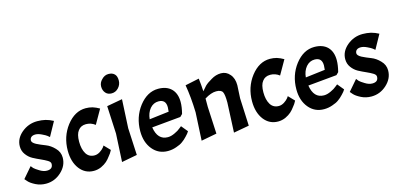

<svg xmlns="http://www.w3.org/2000/svg" viewBox="-67 -1170 3351 1609"><g transform="rotate(-15 1608.5 -365.5)"><path d="M209 -92.8Q260.7 -92.8 260.7 -138.7Q260.7 -155.3 238.3 -168.9Q215.8 -182.6 182.6 -197.3Q151.4 -210.9 118.2 -228.5Q85.9 -246.1 63.5 -277.3Q41 -307.6 41 -347.7Q41 -415 99.6 -464.8Q159.2 -514.6 236.3 -514.6Q272.5 -514.6 306.6 -506.8Q340.8 -498 373 -480.5Q350.6 -439.5 305.7 -358.4Q298.8 -364.3 288.1 -373Q277.3 -381.8 246.1 -396.5Q215.8 -411.1 192.4 -411.1Q168.9 -411.1 156.2 -400.4Q143.6 -389.6 143.6 -371.1Q143.6 -352.5 177.7 -334Q212.9 -316.4 253.9 -300.8Q294.9 -285.2 329.1 -249Q364.3 -213.9 364.3 -165Q364.3 -94.7 306.6 -42Q249 10.7 173.8 10.7Q126 10.7 85 -9.8Q43 -31.2 25.4 -51.8Q18.6 -58.6 6.8 -73.2Q26.4 -95.7 85.9 -165Q91.8 -157.2 102.5 -144.5Q114.3 -132.8 146.5 -113.3Q178.7 -92.8 209 -92.8Z M555.7 -352.5Q531.2 -322.3 531.2 -256.8Q531.2 -192.4 555.7 -152.3Q580.1 -113.3 627.9 -113.3Q651.4 -113.3 674.8 -127.9Q697.3 -142.6 710 -158.2Q712.9 -163.1 720.7 -173.8Q733.4 -161.1 770.5 -122.1Q767.6 -117.2 762.7 -108.4Q758.8 -98.6 740.2 -76.2Q723.6 -52.7 704.1 -35.2Q684.6 -17.6 653.3 -2.9Q622.1 10.7 588.9 10.7Q513.7 10.7 466.8 -49.8Q419.9 -111.3 419.9 -209Q419.9 -331.1 490.2 -422.9Q561.5 -514.6 656.2 -514.6Q685.5 -514.6 714.8 -506.8Q743.2 -498 773.4 -480.5Q750 -439.5 703.1 -357.4Q668 -384.8 624 -384.8Q579.1 -384.8 555.7 -352.5Z M970.7 -508.8Q967.8 -446.3 958 -259.8Q960.9 -201.2 969.7 -25.4Q935.5 -18.6 835 0Q837.9 -60.5 847.7 -243.2Q844.7 -303.7 835.9 -484.4Q870.1 -490.2 970.7 -508.8ZM855.5 -714.8Q880.9 -742.2 915 -742.2Q949.2 -742.2 967.8 -722.7Q985.4 -705.1 985.4 -668Q985.4 -630.9 959 -603.5Q934.6 -578.1 900.4 -578.1Q867.2 -578.1 848.6 -599.6Q829.1 -622.1 829.1 -655.3Q829.1 -689.5 855.5 -714.8Z M1260.7 -101.6Q1289.1 -101.6 1321.3 -117.2Q1353.5 -131.8 1371.1 -147.5Q1377.9 -152.3 1389.6 -162.1Q1401.4 -148.4 1435.5 -106.4Q1425.8 -88.9 1404.3 -67.4Q1383.8 -44.9 1361.3 -29.3Q1340.8 -13.7 1304.7 -2Q1269.5 10.7 1231.4 10.7Q1150.4 10.7 1099.6 -50.8Q1048.8 -112.3 1048.8 -209Q1048.8 -331.1 1119.1 -422.9Q1190.4 -514.6 1285.2 -514.6Q1358.4 -514.6 1399.4 -473.6Q1439.5 -432.6 1439.5 -359.4Q1439.5 -315.4 1424.8 -258.8Q1418 -252 1404.3 -238.3Q1341.8 -232.4 1154.3 -214.8Q1171.9 -101.6 1260.7 -101.6ZM1260.7 -412.1Q1216.8 -412.1 1186.5 -377Q1156.2 -340.8 1151.4 -286.1Q1208 -293 1321.3 -306.6Q1324.2 -330.1 1324.2 -344.7Q1324.2 -412.1 1260.7 -412.1Z M1804.7 -344.7Q1793 -368.2 1749 -368.2Q1705.1 -368.2 1648.4 -333Q1648.4 -308.6 1648.4 -259.8Q1651.4 -201.2 1660.2 -25.4Q1626 -18.6 1525.4 0Q1528.3 -60.5 1538.1 -243.2Q1534.2 -377 1515.6 -483.4Q1555.7 -491.2 1636.7 -508.8Q1643.6 -451.2 1646.5 -396.5Q1662.1 -416 1680.7 -435.5Q1700.2 -455.1 1741.2 -478.5Q1782.2 -503.9 1827.1 -503.9Q1873 -503.9 1903.3 -467.8Q1934.6 -432.6 1934.6 -372.1Q1932.6 -335 1928.7 -259.8Q1931.6 -200.2 1939.5 -19.5Q1906.2 -13.7 1804.7 4.9Q1807.6 -59.6 1816.4 -252.9Q1816.4 -322.3 1804.7 -344.7Z M2154.3 -352.5Q2129.9 -322.3 2129.9 -256.8Q2129.9 -192.4 2154.3 -152.3Q2178.7 -113.3 2226.6 -113.3Q2250 -113.3 2273.4 -127.9Q2295.9 -142.6 2308.6 -158.2Q2311.5 -163.1 2319.3 -173.8Q2332 -161.1 2369.1 -122.1Q2366.2 -117.2 2361.3 -108.4Q2357.4 -98.6 2338.9 -76.2Q2322.3 -52.7 2302.7 -35.2Q2283.2 -17.6 2252 -2.9Q2220.7 10.7 2187.5 10.7Q2112.3 10.7 2065.4 -49.8Q2018.6 -111.3 2018.6 -209Q2018.6 -331.1 2088.9 -422.9Q2160.2 -514.6 2254.9 -514.6Q2284.2 -514.6 2313.5 -506.8Q2341.8 -498 2372.1 -480.5Q2348.6 -439.5 2301.8 -357.4Q2266.6 -384.8 2222.7 -384.8Q2177.7 -384.8 2154.3 -352.5Z M2615.2 -101.6Q2643.6 -101.6 2675.8 -117.2Q2708 -131.8 2725.6 -147.5Q2732.4 -152.3 2744.1 -162.1Q2755.9 -148.4 2790 -106.4Q2780.3 -88.9 2758.8 -67.4Q2738.3 -44.9 2715.8 -29.3Q2695.3 -13.7 2659.2 -2Q2624 10.7 2585.9 10.7Q2504.9 10.7 2454.1 -50.8Q2403.3 -112.3 2403.3 -209Q2403.3 -331.1 2473.6 -422.9Q2544.9 -514.6 2639.6 -514.6Q2712.9 -514.6 2753.9 -473.6Q2793.9 -432.6 2793.9 -359.4Q2793.9 -315.4 2779.3 -258.8Q2772.5 -252 2758.8 -238.3Q2696.3 -232.4 2508.8 -214.8Q2526.4 -101.6 2615.2 -101.6ZM2615.2 -412.1Q2571.3 -412.1 2541 -377Q2510.7 -340.8 2505.9 -286.1Q2562.5 -293 2675.8 -306.6Q2678.7 -330.1 2678.7 -344.7Q2678.7 -412.1 2615.2 -412.1Z M3032.2 -92.8Q3084 -92.8 3084 -138.7Q3084 -155.3 3061.5 -168.9Q3039.1 -182.6 3005.9 -197.3Q2974.6 -210.9 2941.4 -228.5Q2909.2 -246.1 2886.7 -277.3Q2864.3 -307.6 2864.3 -347.7Q2864.3 -415 2922.9 -464.8Q2982.4 -514.6 3059.6 -514.6Q3095.7 -514.6 3129.9 -506.8Q3164.1 -498 3196.3 -480.5Q3173.8 -439.5 3128.9 -358.4Q3122.1 -364.3 3111.3 -373Q3100.6 -381.8 3069.3 -396.5Q3039.1 -411.1 3015.6 -411.1Q2992.2 -411.1 2979.5 -400.4Q2966.8 -389.6 2966.8 -371.1Q2966.8 -352.5 3001 -334Q3036.1 -316.4 3077.1 -300.8Q3118.2 -285.2 3152.3 -249Q3187.5 -213.9 3187.5 -165Q3187.5 -94.7 3129.9 -42Q3072.3 10.7 2997.1 10.7Q2949.2 10.7 2908.2 -9.8Q2866.2 -31.2 2848.6 -51.8Q2841.8 -58.6 2830.1 -73.2Q2849.6 -95.7 2909.2 -165Q2915 -157.2 2925.8 -144.5Q2937.5 -132.8 2969.7 -113.3Q3002 -92.8 3032.2 -92.8Z"/></g></svg>

Font: Acme Polish
Style: Regular
Weight: 400
Designer: Juan Pablo del Peral
Version: Version 1.002